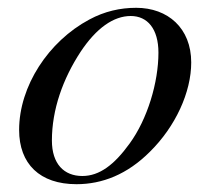

<svg xmlns="http://www.w3.org/2000/svg" viewBox="-20 -461 529 492"><path d="M386 -326C386 -250 358 -156 312 -93C273 -39 235 -10 191 -10C144 -10 113 -41 113 -101C113 -180 141 -259 187 -329C227 -389 271 -420 315 -420C358 -420 386 -387 386 -326ZM470 -301C470 -389 410 -441 329 -441C288 -441 248 -432 209 -411C104 -355 29 -240 29 -128C29 -41 82 11 176 11C242 11 306 -14 364 -72C430 -137 470 -225 470 -301Z"/></svg>

Font: XITS
Style: Italic
Weight: 400
Italic angle: -16.33°
Designer: MicroPress Inc., with final additions and corrections provided by Coen Hoffman, Elsevier (retired)
Version: Version 1.302